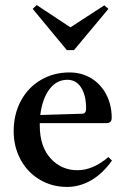

<svg xmlns="http://www.w3.org/2000/svg" viewBox="-20 -730 494 758"><path d="M422 -96Q385 -44 339.5 -18Q294 8 245 8Q185 8 136.5 -21Q88 -50 61 -100.5Q34 -151 34 -212Q34 -279 62.5 -332Q91 -385 141.5 -414.5Q192 -444 254 -444Q303 -444 341 -420.5Q379 -397 400 -356Q421 -315 421 -265Q421 -244 401 -244H137V-235Q137 -152 179.5 -105Q222 -58 286 -58Q347 -58 408 -110ZM139 -276 304 -281Q320 -281 320 -301Q320 -353 300.5 -384Q281 -415 246 -415Q203 -415 175 -377.5Q147 -340 139 -276ZM109 -695 125 -710 258 -622 392 -709 408 -695 272 -532H244Z"/></svg>

Font: Ibarra Real Nova SemiBold
Style: Regular
Weight: 600
Designer: Jose Maria Ribagorda & Octavio Pardo
Foundry: Jose Maria Ribagorda
Version: Version 1.014